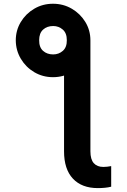

<svg xmlns="http://www.w3.org/2000/svg" viewBox="-20 -780 668 1010"><path d="M316.9 -498.5 455.6 -567.4V16.1Q455.6 58.6 473.4 78.4Q491.2 98.1 523.4 98.1Q542.5 98.1 564.9 93.8V202.1Q549.8 206.1 531.2 207.8Q512.7 209.5 494.6 209.5Q410.2 209.5 363.5 159.7Q316.9 109.9 316.9 16.1ZM63 -567.4Q63 -620.6 89.4 -664.3Q115.7 -708 160.2 -734.1Q204.6 -760.3 258.8 -760.3Q313 -760.3 357.7 -734.1Q402.3 -708 429 -664.3Q455.6 -620.6 455.6 -567.4Q455.6 -514.6 429 -470.7Q402.3 -426.8 357.7 -400.4Q313 -374 258.8 -374Q205.1 -374 160.6 -400.1Q116.2 -426.3 89.8 -470.5Q63.5 -514.6 63 -567.4ZM259.8 -493.7Q289.1 -493.7 310.5 -512.5Q332 -531.2 331.5 -568.8Q331.5 -606 310.1 -624.5Q288.6 -643.1 259.8 -643.1Q227.5 -643.1 206.8 -624.3Q186 -605.5 186 -568.8Q185.5 -531.2 206.5 -512.5Q227.5 -493.7 259.8 -493.7Z"/></svg>

Font: Inter
Style: 650
Weight: 650
Designer: Rasmus Andersson
Foundry: rsms
Version: Version 4.001;git-66647c0bb